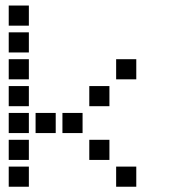

<svg xmlns="http://www.w3.org/2000/svg" viewBox="-20 -708 640 715"><path d="M13.5 -687.5Q12.5 -687.5 12.5 -687.5Q12.5 -687.5 12.5 -686.5V-613.5Q12.5 -612.5 12.5 -612.5Q12.5 -612.5 13.5 -612.5H86.5Q87.5 -612.5 87.5 -612.5Q87.5 -612.5 87.5 -613.5V-686.5Q87.5 -687.5 87.5 -687.5Q87.5 -687.5 86.5 -687.5ZM13.5 -587.5Q12.5 -587.5 12.5 -587.5Q12.5 -587.5 12.5 -586.5V-513.5Q12.5 -512.5 12.5 -512.5Q12.5 -512.5 13.5 -512.5H86.5Q87.5 -512.5 87.5 -512.5Q87.5 -512.5 87.5 -513.5V-586.5Q87.5 -587.5 87.5 -587.5Q87.5 -587.5 86.5 -587.5ZM13.5 -487.5Q12.5 -487.5 12.5 -487.5Q12.5 -487.5 12.5 -486.5V-413.5Q12.5 -412.5 12.5 -412.5Q12.5 -412.5 13.5 -412.5H86.5Q87.5 -412.5 87.5 -412.5Q87.5 -412.5 87.5 -413.5V-486.5Q87.5 -487.5 87.5 -487.5Q87.5 -487.5 86.5 -487.5ZM413.5 -487.5Q412.5 -487.5 412.5 -487.5Q412.5 -487.5 412.5 -486.5V-413.5Q412.5 -412.5 412.5 -412.5Q412.5 -412.5 413.5 -412.5H486.5Q487.5 -412.5 487.5 -412.5Q487.5 -412.5 487.5 -413.5V-486.5Q487.5 -487.5 487.5 -487.5Q487.5 -487.5 486.5 -487.5ZM13.5 -387.5Q12.5 -387.5 12.5 -387.5Q12.5 -387.5 12.5 -386.5V-313.5Q12.5 -312.5 12.5 -312.5Q12.5 -312.5 13.5 -312.5H86.5Q87.5 -312.5 87.5 -312.5Q87.5 -312.5 87.5 -313.5V-386.5Q87.5 -387.5 87.5 -387.5Q87.5 -387.5 86.5 -387.5ZM313.5 -387.5Q312.5 -387.5 312.5 -387.5Q312.5 -387.5 312.5 -386.5V-313.5Q312.5 -312.5 312.5 -312.5Q312.5 -312.5 313.5 -312.5H386.5Q387.5 -312.5 387.5 -312.5Q387.5 -312.5 387.5 -313.5V-386.5Q387.5 -387.5 387.5 -387.5Q387.5 -387.5 386.5 -387.5ZM13.5 -287.5Q12.5 -287.5 12.5 -287.5Q12.5 -287.5 12.5 -286.5V-213.5Q12.5 -212.5 12.5 -212.5Q12.5 -212.5 13.5 -212.5H86.5Q87.5 -212.5 87.5 -212.5Q87.5 -212.5 87.5 -213.5V-286.5Q87.5 -287.5 87.5 -287.5Q87.5 -287.5 86.5 -287.5ZM113.5 -287.5Q112.5 -287.5 112.5 -287.5Q112.5 -287.5 112.5 -286.5V-213.5Q112.5 -212.5 112.5 -212.5Q112.5 -212.5 113.5 -212.5H186.5Q187.5 -212.5 187.5 -212.5Q187.5 -212.5 187.5 -213.5V-286.5Q187.5 -287.5 187.5 -287.5Q187.5 -287.5 186.5 -287.5ZM213.5 -287.5Q212.5 -287.5 212.5 -287.5Q212.5 -287.5 212.5 -286.5V-213.5Q212.5 -212.5 212.5 -212.5Q212.5 -212.5 213.5 -212.5H286.5Q287.5 -212.5 287.5 -212.5Q287.5 -212.5 287.5 -213.5V-286.5Q287.5 -287.5 287.5 -287.5Q287.5 -287.5 286.5 -287.5ZM13.5 -187.5Q12.5 -187.5 12.5 -187.5Q12.5 -187.5 12.5 -186.5V-113.5Q12.5 -112.5 12.5 -112.5Q12.5 -112.5 13.5 -112.5H86.5Q87.5 -112.5 87.5 -112.5Q87.5 -112.5 87.5 -113.5V-186.5Q87.5 -187.5 87.5 -187.5Q87.5 -187.5 86.5 -187.5ZM313.5 -187.5Q312.5 -187.5 312.5 -187.5Q312.5 -187.5 312.5 -186.5V-113.5Q312.5 -112.5 312.5 -112.5Q312.5 -112.5 313.5 -112.5H386.5Q387.5 -112.5 387.5 -112.5Q387.5 -112.5 387.5 -113.5V-186.5Q387.5 -187.5 387.5 -187.5Q387.5 -187.5 386.5 -187.5ZM13.5 -87.5Q12.5 -87.5 12.5 -87.5Q12.5 -87.5 12.5 -86.5V-13.5Q12.5 -12.5 12.5 -12.5Q12.5 -12.5 13.5 -12.5H86.5Q87.5 -12.5 87.5 -12.5Q87.5 -12.5 87.5 -13.5V-86.5Q87.5 -87.5 87.5 -87.5Q87.5 -87.5 86.5 -87.5ZM413.5 -87.5Q412.5 -87.5 412.5 -87.5Q412.5 -87.5 412.5 -86.5V-13.5Q412.5 -12.5 412.5 -12.5Q412.5 -12.5 413.5 -12.5H486.5Q487.5 -12.5 487.5 -12.5Q487.5 -12.5 487.5 -13.5V-86.5Q487.5 -87.5 487.5 -87.5Q487.5 -87.5 486.5 -87.5Z"/></svg>

Font: Doto Black
Style: Regular
Weight: 900
Monospace: yes
Version: Version 1.000